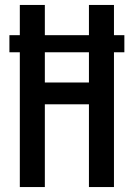

<svg xmlns="http://www.w3.org/2000/svg" viewBox="-20 -755 540 775"><path d="M60 0V-544H18V-613H60V-735H161V-613H339V-735H440V-613H482V-544H440V0H339V-334H161V0ZM161 -422H339V-544H161Z"/></svg>

Font: Iosevka SS18 Semibold
Style: Regular
Weight: 600
Monospace: yes
Designer: Belleve Invis
Foundry: Belleve Invis
Version: Version 25.1.1; ttfautohint (v1.8.4)